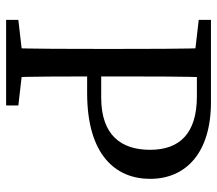

<svg xmlns="http://www.w3.org/2000/svg" viewBox="-61 -649 710 628"><g transform="rotate(90 294.0 -335.0)"><path d="M45 0H325V-40L195 -55H175L45 -40V0ZM137 0H233C230 -103 230 -197 230 -299V-360C230 -465 230 -569 233 -670H137C140 -567 140 -463 140 -360V-310C140 -205 140 -101 137 0ZM185 -265H284C488 -265 565 -359 565 -471C565 -588 480 -670 314 -670H185V-624H295C416 -624 470 -568 470 -471C470 -376 422 -311 299 -311H185V-265ZM45 -630 175 -615H185V-670H45V-630Z"/></g></svg>

Font: Source Serif Variable
Style: Regular
Weight: 389
Designer: Frank Grießhammer
Foundry: Adobe Systems Incorporated
Version: Version 3.001;hotconv 1.0.111;makeotfexe 2.5.65597